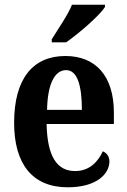

<svg xmlns="http://www.w3.org/2000/svg" viewBox="-20 -786 540 816"><path d="M200 -619V-606H261C317 -645 404 -721 426 -756V-766H286C268 -721 226 -662 200 -619ZM268 10C392 10 445 -48 445 -100C445 -122 433 -136 417 -143C396 -97 359 -59 299 -59C222 -59 181 -121 178 -259H464V-307C464 -465 385 -548 258 -548C120 -548 40 -452 40 -264C40 -90 117 10 268 10ZM328 -319H180C182 -428 212 -488 261 -488C309 -488 328 -422 328 -319Z"/></svg>

Font: Noto Serif Bengali Condensed
Style: Bold
Weight: 700
Width: 3
Designer: Juan Bruce, Universal Thirst, Indian Type Foundry and the Monotype Design Team.
Foundry: Monotype Imaging Inc.
Version: Version 2.003